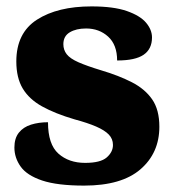

<svg xmlns="http://www.w3.org/2000/svg" viewBox="-20 -570 542 600"><path d="M243 10Q159 10 111.5 -6Q64 -22 44.5 -49.5Q25 -77 25 -109Q25 -138 39 -155.5Q53 -173 77 -180.5Q101 -188 130 -188Q130 -119 162.5 -90Q195 -61 246 -61Q294 -61 313.5 -78Q333 -95 333 -117Q333 -136 320 -149.5Q307 -163 280.5 -174.5Q254 -186 213 -197Q152 -215 111.5 -237.5Q71 -260 51 -293.5Q31 -327 31 -378Q31 -467 95.5 -508.5Q160 -550 266 -550Q335 -550 376.5 -535.5Q418 -521 436.5 -499Q455 -477 455 -453Q455 -417 429 -399Q403 -381 346 -381Q346 -430 318 -455.5Q290 -481 249 -481Q218 -481 198 -469Q178 -457 178 -432Q178 -414 188.5 -400.5Q199 -387 225 -375.5Q251 -364 297 -350Q351 -334 392 -313Q433 -292 455.5 -259.5Q478 -227 478 -174Q478 -92 419 -41Q360 10 243 10Z"/></svg>

Font: Noto Serif Bengali Black
Style: Regular
Weight: 900
Version: Version 2.003